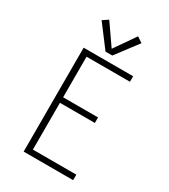

<svg xmlns="http://www.w3.org/2000/svg" viewBox="-229 -1069 1034 1176"><g transform="rotate(30 288.0 -481.0)"><path d="M136 0H486V-39H179V-370H426V-409H179V-696H486V-735H136ZM264 -781H312L429 -936L390 -962L288 -815L186 -962L147 -936Z"/></g></svg>

Font: Iosevka Sparkle Extralight
Style: Regular
Weight: 200
Designer: Belleve Invis
Foundry: Belleve Invis
Version: Version 4.5.0; ttfautohint (v1.8.3)